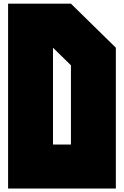

<svg xmlns="http://www.w3.org/2000/svg" viewBox="-20 -997 687 1065"><path d="M273.9 -732.4V-195.3H373.5V-634.8ZM24.9 48.8V-976.6H373.5L622.6 -732.4V48.8Z"/></svg>

Font: Wilelessous
Style: Regular
Weight: 400
Designer: Kristopher Martin
Foundry: Kristopher Martin
Version: Version 1.0; ttfautohint (v1.8.4.7-5d5b)